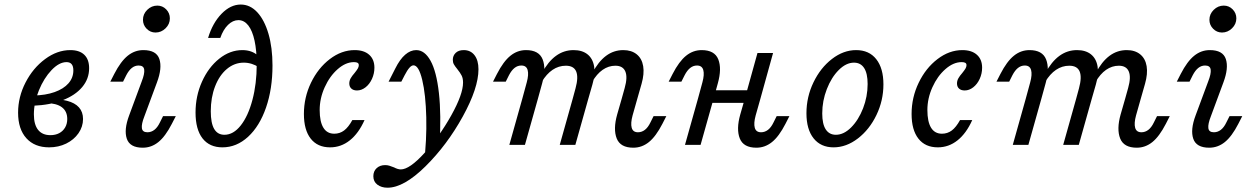

<svg xmlns="http://www.w3.org/2000/svg" viewBox="-20 -651 5629 863"><path d="M61.3 -144.4Q61.3 -215.3 94.8 -280.2Q128.2 -345.2 182.7 -385.5Q237.1 -425.8 296 -425.8Q337.1 -425.8 358.9 -404.8Q380.6 -383.9 380.6 -344.4Q380.6 -296.8 349.6 -259.7Q318.5 -222.6 262.1 -200.8Q205.6 -179 129.8 -175.8L130.6 -221.8Q184.7 -222.6 225.4 -237.1Q266.1 -251.6 287.9 -276.6Q309.7 -301.6 309.7 -334.7Q309.7 -353.2 302 -362.5Q294.4 -371.8 279 -371.8Q246 -371.8 211.7 -335.9Q177.4 -300 154.8 -244.8Q132.3 -189.5 132.3 -137.1Q132.3 -91.1 151.2 -67.3Q170.2 -43.5 206.5 -43.5Q229 -43.5 246 -52.4Q262.9 -61.3 272.6 -77.8Q282.3 -94.4 282.3 -116.1Q282.3 -150.8 258.1 -169Q233.9 -187.1 186.3 -187.9L192.7 -205.6Q245.2 -207.3 281 -198Q316.9 -188.7 335.1 -168.1Q353.2 -147.6 353.2 -116.1Q353.2 -81.5 332.7 -52Q312.1 -22.6 277.4 -5.6Q242.7 11.3 200.8 11.3Q135.5 11.3 98.4 -29.8Q61.3 -71 61.3 -144.4Z M603.2 -356.5Q586.3 -356.5 572.6 -345.6Q558.9 -334.7 547.6 -312.9L533.1 -283.9H475.8L493.5 -318.5Q522.6 -375 554 -400.4Q585.5 -425.8 624.2 -425.8Q683.1 -425.8 696.4 -385.5Q709.7 -345.2 685.5 -280.6L629 -128.2Q615.3 -93.5 617.7 -75Q620.2 -56.5 642.7 -56.5Q659.7 -56.5 673.8 -67.3Q687.9 -78.2 698.4 -100L712.9 -129H770.2L752.4 -94.4Q723.4 -37.9 691.9 -12.5Q660.5 12.9 621.8 12.9Q563.7 12.9 550 -27.4Q536.3 -67.7 560.5 -132.3L616.9 -284.7Q630.6 -319.4 628.2 -337.9Q625.8 -356.5 603.2 -356.5ZM622.6 -562.1Q622.6 -587.9 641.9 -606.9Q661.3 -625.8 687.1 -625.8Q710.5 -625.8 727 -608.9Q743.5 -591.9 743.5 -568.5Q743.5 -542.7 724.2 -523.8Q704.8 -504.8 679 -504.8Q655.6 -504.8 639.1 -521.8Q622.6 -538.7 622.6 -562.1Z M858.9 -145.2Q858.9 -219.4 887.9 -283.9Q916.9 -348.4 965.3 -387.1Q1013.7 -425.8 1069.4 -425.8Q1091.1 -425.8 1108.9 -419.4Q1126.6 -412.9 1139.5 -400.8V-350Q1129.8 -358.1 1112.1 -363.7Q1094.4 -369.4 1075.8 -369.4Q1033.9 -369.4 1000 -341.1Q966.1 -312.9 946.8 -262.9Q927.4 -212.9 927.4 -150.8Q927.4 -97.6 942.7 -71.4Q958.1 -45.2 988.7 -45.2Q1029 -45.2 1062.1 -87.1Q1095.2 -129 1114.5 -201.6Q1133.9 -274.2 1133.9 -361.3Q1133.9 -423.4 1124.2 -468.1Q1114.5 -512.9 1096 -536.7Q1077.4 -560.5 1051.6 -560.5Q1026.6 -560.5 1004.8 -539.1Q983.1 -517.7 970.2 -480.6H915.3Q935.5 -547.6 975.8 -589.1Q1016.1 -630.6 1062.1 -630.6Q1104 -630.6 1136.3 -596Q1168.5 -561.3 1186.7 -499.2Q1204.8 -437.1 1204.8 -356.5Q1204.8 -251.6 1175.8 -167.7Q1146.8 -83.9 1095.2 -36.3Q1043.5 11.3 979.8 11.3Q921.8 11.3 890.3 -29Q858.9 -69.4 858.9 -145.2Z M1346 -138.7Q1346 -212.9 1377.8 -279Q1409.7 -345.2 1462.5 -385.5Q1515.3 -425.8 1574.2 -425.8Q1616.1 -425.8 1639.5 -404.8Q1662.9 -383.9 1662.9 -346.8Q1662.9 -320.2 1652 -296.4Q1641.1 -272.6 1623 -258.5Q1604.8 -244.4 1584.7 -244.4Q1568.5 -244.4 1559.3 -252.8Q1550 -261.3 1550 -275.8Q1550 -287.9 1556 -298.8Q1562.1 -309.7 1574.2 -323.4Q1583.9 -335.5 1588.3 -343.1Q1592.7 -350.8 1592.7 -358.1Q1592.7 -365.3 1587.5 -368.5Q1582.3 -371.8 1571 -371.8Q1533.9 -371.8 1498 -340.3Q1462.1 -308.9 1439.5 -258.9Q1416.9 -208.9 1416.9 -156.5Q1416.9 -104 1433.5 -77Q1450 -50 1482.3 -50Q1507.3 -50 1526.6 -64.5Q1546 -79 1563.7 -111.3H1618.5Q1591.9 -51.6 1552.4 -20.2Q1512.9 11.3 1463.7 11.3Q1407.3 11.3 1376.6 -27.8Q1346 -66.9 1346 -138.7Z M1658.1 141.1Q1658.1 118.5 1673 104.8Q1687.9 91.1 1711.3 91.1Q1721.8 91.1 1730.6 94Q1739.5 96.8 1751.6 101.6Q1758.9 105.6 1766.9 108.1Q1775 110.5 1781.5 110.5Q1821 110.5 1888.3 36.3Q1955.6 -37.9 2008.5 -132.7Q2061.3 -227.4 2061.3 -279.8Q2061.3 -299.2 2054.8 -311.7Q2048.4 -324.2 2035.5 -340.3Q2025 -353.2 2020.2 -361.7Q2015.3 -370.2 2015.3 -382.3Q2015.3 -400.8 2028.2 -413.3Q2041.1 -425.8 2064.5 -425.8Q2095.2 -425.8 2112.9 -402.8Q2130.6 -379.8 2130.6 -339.5Q2130.6 -255.6 2060.1 -127.4Q1989.5 0.8 1892.3 96.8Q1795.2 192.7 1721.8 192.7Q1694.4 192.7 1676.2 179Q1658.1 165.3 1658.1 141.1ZM1838.7 -357.3Q1829.8 -357.3 1820.2 -346.4Q1810.5 -335.5 1798.4 -312.1L1783.9 -283.9H1726.6L1756.5 -342.7Q1777.4 -384.7 1801.2 -405.2Q1825 -425.8 1850.8 -425.8Q1888.7 -425.8 1915.3 -377.8Q1941.9 -329.8 1952.8 -233.1Q1963.7 -136.3 1955.6 3.2Q1943.5 21 1928.2 39.1Q1912.9 57.3 1885.5 84.7Q1898.4 -21 1896 -123.8Q1893.5 -226.6 1877.8 -291.9Q1862.1 -357.3 1838.7 -357.3Z M2323.4 -356.5Q2306.5 -356.5 2292.7 -345.6Q2279 -334.7 2267.7 -312.9L2253.2 -283.9H2196L2213.7 -318.5Q2242.7 -375 2274.2 -400.4Q2305.6 -425.8 2344.4 -425.8Q2402.4 -425.8 2419 -384.3Q2435.5 -342.7 2416.9 -276.6L2397.6 -206.5H2327.4L2347.6 -280.6Q2357.3 -316.1 2351.6 -336.3Q2346 -356.5 2323.4 -356.5ZM2327.4 -206.5H2397.6L2339.5 0H2269.4ZM2523.4 -355.6Q2491.1 -355.6 2463.7 -337.1Q2436.3 -318.5 2415.3 -283.1V-321.8Q2443.5 -374.2 2479 -400Q2514.5 -425.8 2558.1 -425.8Q2596.8 -425.8 2620.6 -406.9Q2644.4 -387.9 2650.4 -352.8Q2656.5 -317.7 2642.7 -271L2624.2 -206.5H2554L2566.9 -254Q2580.6 -304 2569.8 -329.8Q2558.9 -355.6 2523.4 -355.6ZM2554 -206.5H2624.2L2566.1 0H2496ZM2746 -355.6Q2715.3 -355.6 2688.7 -337.1Q2662.1 -318.5 2641.9 -283.1V-321.8Q2669.4 -374.2 2704 -400Q2738.7 -425.8 2781.5 -425.8Q2818.5 -425.8 2841.9 -406.9Q2865.3 -387.9 2871 -353.6Q2876.6 -319.4 2863.7 -274.2L2844.4 -206.5H2774.2L2787.9 -255.6Q2801.6 -304 2790.7 -329.8Q2779.8 -355.6 2746 -355.6ZM2847.6 -56.5Q2864.5 -56.5 2878.6 -67.3Q2892.7 -78.2 2903.2 -100L2917.7 -129H2975L2957.3 -94.4Q2928.2 -37.9 2896.8 -12.5Q2865.3 12.9 2826.6 12.9Q2768.5 12.9 2752 -28.6Q2735.5 -70.2 2754 -136.3L2774.2 -206.5H2844.4L2823.4 -132.3Q2813.7 -96.8 2819.4 -76.6Q2825 -56.5 2847.6 -56.5Z M3112.9 -356.5Q3096 -356.5 3082.3 -345.6Q3068.5 -334.7 3057.3 -312.9L3042.7 -283.9H2985.5L3003.2 -318.5Q3032.3 -375 3063.7 -400.4Q3095.2 -425.8 3133.9 -425.8Q3191.9 -425.8 3208.5 -384.3Q3225 -342.7 3206.5 -276.6L3187.1 -206.5H3116.9L3137.1 -280.6Q3146.8 -316.1 3141.1 -336.3Q3135.5 -356.5 3112.9 -356.5ZM3116.9 -206.5H3187.1L3129 0H3058.9ZM3166.1 -245.2H3375.8L3359.7 -188.7H3150ZM3384.7 -412.9H3454.8L3397.6 -206.5H3327.4ZM3400.8 -56.5Q3417.7 -56.5 3431.9 -67.3Q3446 -78.2 3456.5 -100L3471 -129H3528.2L3510.5 -94.4Q3481.5 -37.9 3450 -12.5Q3418.5 12.9 3379.8 12.9Q3321.8 12.9 3305.2 -28.6Q3288.7 -70.2 3307.3 -136.3L3327.4 -206.5H3397.6L3376.6 -132.3Q3366.9 -96.8 3372.6 -76.6Q3378.2 -56.5 3400.8 -56.5Z M3604.8 -141.9Q3604.8 -215.3 3636.3 -280.6Q3667.7 -346 3719.4 -385.9Q3771 -425.8 3828.2 -425.8Q3886.3 -425.8 3918.5 -385.1Q3950.8 -344.4 3950.8 -271.8Q3950.8 -199.2 3919.4 -133.9Q3887.9 -68.5 3835.9 -28.6Q3783.9 11.3 3726.6 11.3Q3669.4 11.3 3637.1 -29Q3604.8 -69.4 3604.8 -141.9ZM3879.8 -273.4Q3879.8 -321 3864.1 -345.2Q3848.4 -369.4 3818.5 -369.4Q3783.1 -369.4 3750 -336.3Q3716.9 -303.2 3696.4 -250.4Q3675.8 -197.6 3675.8 -141.1Q3675.8 -93.5 3691.5 -69.4Q3707.3 -45.2 3737.1 -45.2Q3772.6 -45.2 3805.6 -78.2Q3838.7 -111.3 3859.3 -164.1Q3879.8 -216.9 3879.8 -273.4Z M4077.4 -138.7Q4077.4 -212.9 4109.3 -279Q4141.1 -345.2 4194 -385.5Q4246.8 -425.8 4305.6 -425.8Q4347.6 -425.8 4371 -404.8Q4394.4 -383.9 4394.4 -346.8Q4394.4 -320.2 4383.5 -296.4Q4372.6 -272.6 4354.4 -258.5Q4336.3 -244.4 4316.1 -244.4Q4300 -244.4 4290.7 -252.8Q4281.5 -261.3 4281.5 -275.8Q4281.5 -287.9 4287.5 -298.8Q4293.5 -309.7 4305.6 -323.4Q4315.3 -335.5 4319.8 -343.1Q4324.2 -350.8 4324.2 -358.1Q4324.2 -365.3 4319 -368.5Q4313.7 -371.8 4302.4 -371.8Q4265.3 -371.8 4229.4 -340.3Q4193.5 -308.9 4171 -258.9Q4148.4 -208.9 4148.4 -156.5Q4148.4 -104 4164.9 -77Q4181.5 -50 4213.7 -50Q4238.7 -50 4258.1 -64.5Q4277.4 -79 4295.2 -111.3H4350Q4323.4 -51.6 4283.9 -20.2Q4244.4 11.3 4195.2 11.3Q4138.7 11.3 4108.1 -27.8Q4077.4 -66.9 4077.4 -138.7Z M4586.3 -356.5Q4569.4 -356.5 4555.6 -345.6Q4541.9 -334.7 4530.6 -312.9L4516.1 -283.9H4458.9L4476.6 -318.5Q4505.6 -375 4537.1 -400.4Q4568.5 -425.8 4607.3 -425.8Q4665.3 -425.8 4681.9 -384.3Q4698.4 -342.7 4679.8 -276.6L4660.5 -206.5H4590.3L4610.5 -280.6Q4620.2 -316.1 4614.5 -336.3Q4608.9 -356.5 4586.3 -356.5ZM4590.3 -206.5H4660.5L4602.4 0H4532.3ZM4786.3 -355.6Q4754 -355.6 4726.6 -337.1Q4699.2 -318.5 4678.2 -283.1V-321.8Q4706.5 -374.2 4741.9 -400Q4777.4 -425.8 4821 -425.8Q4859.7 -425.8 4883.5 -406.9Q4907.3 -387.9 4913.3 -352.8Q4919.4 -317.7 4905.6 -271L4887.1 -206.5H4816.9L4829.8 -254Q4843.5 -304 4832.7 -329.8Q4821.8 -355.6 4786.3 -355.6ZM4816.9 -206.5H4887.1L4829 0H4758.9ZM5008.9 -355.6Q4978.2 -355.6 4951.6 -337.1Q4925 -318.5 4904.8 -283.1V-321.8Q4932.3 -374.2 4966.9 -400Q5001.6 -425.8 5044.4 -425.8Q5081.5 -425.8 5104.8 -406.9Q5128.2 -387.9 5133.9 -353.6Q5139.5 -319.4 5126.6 -274.2L5107.3 -206.5H5037.1L5050.8 -255.6Q5064.5 -304 5053.6 -329.8Q5042.7 -355.6 5008.9 -355.6ZM5110.5 -56.5Q5127.4 -56.5 5141.5 -67.3Q5155.6 -78.2 5166.1 -100L5180.6 -129H5237.9L5220.2 -94.4Q5191.1 -37.9 5159.7 -12.5Q5128.2 12.9 5089.5 12.9Q5031.5 12.9 5014.9 -28.6Q4998.4 -70.2 5016.9 -136.3L5037.1 -206.5H5107.3L5086.3 -132.3Q5076.6 -96.8 5082.3 -76.6Q5087.9 -56.5 5110.5 -56.5Z M5396.8 -356.5Q5379.8 -356.5 5366.1 -345.6Q5352.4 -334.7 5341.1 -312.9L5326.6 -283.9H5269.4L5287.1 -318.5Q5316.1 -375 5347.6 -400.4Q5379 -425.8 5417.7 -425.8Q5476.6 -425.8 5489.9 -385.5Q5503.2 -345.2 5479 -280.6L5422.6 -128.2Q5408.9 -93.5 5411.3 -75Q5413.7 -56.5 5436.3 -56.5Q5453.2 -56.5 5467.3 -67.3Q5481.5 -78.2 5491.9 -100L5506.5 -129H5563.7L5546 -94.4Q5516.9 -37.9 5485.5 -12.5Q5454 12.9 5415.3 12.9Q5357.3 12.9 5343.5 -27.4Q5329.8 -67.7 5354 -132.3L5410.5 -284.7Q5424.2 -319.4 5421.8 -337.9Q5419.4 -356.5 5396.8 -356.5ZM5416.1 -562.1Q5416.1 -587.9 5435.5 -606.9Q5454.8 -625.8 5480.6 -625.8Q5504 -625.8 5520.6 -608.9Q5537.1 -591.9 5537.1 -568.5Q5537.1 -542.7 5517.7 -523.8Q5498.4 -504.8 5472.6 -504.8Q5449.2 -504.8 5432.7 -521.8Q5416.1 -538.7 5416.1 -562.1Z"/></svg>

Font: Playfair Micro SmCond SmLight
Style: Italic
Weight: 360
Width: 4
Italic angle: -15.6°
Designer: Claus Eggers Sørensen
Foundry: Claus Eggers Sørensen
Version: Version 2.203;Glyphs 3.3 (3326)